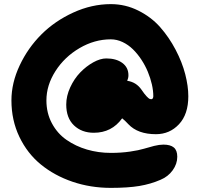

<svg xmlns="http://www.w3.org/2000/svg" viewBox="-20 -705 964 927"><path d="M515.1 202.1Q417 202.1 329.8 172.4Q242.7 142.6 177.2 89.1Q111.8 35.6 73.5 -44.4Q35.2 -124.5 35.2 -220.2Q35.2 -304.7 75 -389.2Q114.7 -473.6 179.7 -538.6Q244.6 -603.5 333.7 -644.3Q422.9 -685.1 515.1 -685.1Q585.4 -685.1 647.9 -653.8Q710.4 -622.6 753.4 -573.7Q796.4 -524.9 827.9 -464.8Q859.4 -404.8 874.3 -346.9Q889.2 -289.1 889.2 -240.2Q889.2 -153.3 844.2 -105.2Q799.3 -57.1 732.9 -57.1Q645.5 -57.1 600.1 -105Q583 -123.5 569.8 -133.8Q519.5 -64 433.1 -64Q374.5 -64 337.2 -99.6Q299.8 -135.3 299.8 -200.2Q299.8 -241.7 319.1 -283.4Q338.4 -325.2 367.4 -355.2Q396.5 -385.3 430.4 -404.1Q464.4 -422.9 493.2 -422.9Q541 -422.9 570.6 -401.1Q600.1 -379.4 600.1 -341.8Q600.1 -328.1 594.2 -314.9Q637.7 -308.6 663.1 -272Q677.2 -251 687.7 -240Q698.2 -229 702.4 -227.5Q706.5 -226.1 711.9 -226.1Q715.3 -226.1 717.8 -230.7Q720.2 -235.4 720.2 -240.2Q720.2 -266.6 713.4 -297.1Q706.5 -327.6 693.8 -358.2Q681.2 -388.7 662.6 -417Q644 -445.3 621.8 -467Q599.6 -488.8 571.8 -502Q543.9 -515.1 515.1 -515.1Q436.5 -515.1 364 -472.7Q291.5 -430.2 247.8 -361.8Q204.1 -293.5 204.1 -220.2Q204.1 -159.2 230.5 -109.9Q256.8 -60.5 301 -29.8Q345.2 1 400.1 17.1Q455.1 33.2 515.1 33.2Q564.9 33.2 607.9 26.9Q650.9 20.5 674.6 13.2Q698.2 5.9 723.9 -0.5Q749.5 -6.8 769 -6.8Q802.7 -6.8 819.3 7.1Q835.9 21 835.9 51.8Q835.9 86.4 813.7 117.2Q791.5 147.9 754.9 163.1Q708 183.6 652.8 192.9Q597.7 202.1 515.1 202.1Z"/></svg>

Font: Shantell Sans Irregular Bouncy
Style: Regular
Weight: 800
Designer: Stephen Nixon, Anya Danilova, Shantell Martin
Foundry: Arrow Type
Version: Version 1.006;[9816181b4]